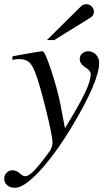

<svg xmlns="http://www.w3.org/2000/svg" viewBox="-44 -684 508 910"><path d="M243 -186 264 -76Q331 -186 358.5 -243.5Q386 -301 386 -333Q386 -349 360 -365Q334 -382 334 -404Q334 -420 345.5 -430.5Q357 -441 374 -441Q396 -441 411 -425Q426 -409 426 -386Q426 -299 295 -81Q217 48 143.5 127Q70 206 27 206Q4 206 -10 194Q-24 182 -24 163Q-24 146 -12.5 134.5Q-1 123 15 123Q34 123 49 137Q64 151 76 151Q94 151 124 118Q137 105 162.5 71.5Q188 38 195 27Q205 7 205 -8Q205 -38 174 -163.5Q143 -289 123 -340Q109 -377 92.5 -390.5Q76 -404 46 -404Q30 -404 15 -400V-417Q37 -421 47 -423Q88 -431 154 -441H158Q169 -441 199.5 -348Q230 -255 243 -186ZM178 -494 340 -654Q350 -664 365 -664Q380 -664 390.5 -653.5Q401 -643 401 -628Q401 -610 384 -600L213 -494Z"/></svg>

Font: STIX MathJax Latin
Style: Italic
Weight: 400
Italic angle: -16.33°
Designer: MicroPress Inc., with final additions and corrections provided by Coen Hoffman, Elsevier (retired)
Version: Version 1.1.1